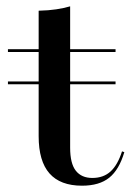

<svg xmlns="http://www.w3.org/2000/svg" viewBox="-20 -569 409 600"><path d="M4.8 -305.6V-314.5H341.1V-305.6ZM236.3 11.3Q168.5 11.3 134.7 -27Q100.8 -65.3 100.8 -143.5V-207.3H199.2V-107.3Q199.2 -58.1 216.9 -35.5Q234.7 -12.9 268.5 -12.9Q303.2 -12.9 325.4 -33.1Q347.6 -53.2 361.3 -96L368.5 -93.5Q352.4 -38.7 321.4 -13.7Q290.3 11.3 236.3 11.3ZM100.8 -207.3V-535.5Q132.3 -536.3 156 -539.9Q179.8 -543.5 199.2 -549.2V-207.3ZM4.8 -406.5V-415.3H341.1V-406.5Z"/></svg>

Font: Playfair 144pt SemiExpanded SemiBold
Style: Regular
Weight: 600
Width: 6
Designer: Claus Eggers Sørensen
Foundry: Claus Eggers Sørensen
Version: Version 2.203